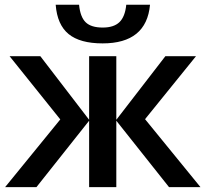

<svg xmlns="http://www.w3.org/2000/svg" viewBox="-20 -773 848 793"><path d="M229 -279.8 19.5 -541H146.5L348.1 -278.3V-541H460.4V-278.3L663.1 -541H789.6L579.1 -280.8L808.1 0H678.2L460.4 -274.4V0H348.1V-274.4L130.4 0H1ZM210 -753.4H306.6Q311.5 -702.6 334 -680.9Q356.4 -659.2 404.3 -659.2Q450.2 -659.2 473.4 -681.6Q496.6 -704.1 501.5 -753.4H599.6Q585 -593.8 403.8 -593.8Q310.5 -593.8 263.4 -632.3Q216.3 -670.9 210 -753.4Z"/></svg>

Font: Viking Open Sans Light
Style: Bold
Weight: 600
Foundry: Ascender Corporation
Version: Version 2.001